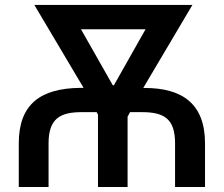

<svg xmlns="http://www.w3.org/2000/svg" viewBox="-20 -747 893 767"><path d="M174 0V-174.4C174 -273.4 220.5 -299 306.5 -299H366.1L371.4 -289.1V0H489.7V-280.9L499.6 -299H547.2C637.8 -299 679.3 -270.6 679.3 -174.4V0H799V-174.4C799 -334.2 706.3 -395.6 557.9 -395.6H552.2L748.6 -727.3H117.2L313.9 -396H300.4C142 -394.2 55 -331 55 -174.4V0ZM303.6 -630H561.4L435.4 -407L430.8 -405.9Z"/></svg>

Font: Margiela Sans Medium
Style: Regular
Weight: 500
Designer: Stefan Endress, Andreas Faust
Version: Version 1.100;FEAKit 1.0